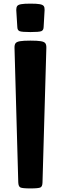

<svg xmlns="http://www.w3.org/2000/svg" viewBox="-20 -1052 340 1072"><path d="M149.9 0Q105 0 94 -5.4Q83 -10.7 82 -33.2L61 -784.7Q60.5 -801.8 66.7 -810.3Q72.8 -818.8 92 -822Q111.3 -825.2 149.9 -825.2Q188.5 -825.2 207.8 -822Q227.1 -818.8 233.2 -810.3Q239.3 -801.8 238.8 -784.7L217.3 -33.2Q216.8 -10.7 205.8 -5.4Q194.8 0 149.9 0ZM149.9 -873Q102.5 -873 89.8 -877.9Q77.1 -882.8 76.7 -900.9L70.8 -996.1Q70.8 -1010.3 75.7 -1017.8Q80.6 -1025.4 97.7 -1028.6Q114.7 -1031.7 149.9 -1031.7Q185.5 -1031.7 202.4 -1028.6Q219.2 -1025.4 224.4 -1017.8Q229.5 -1010.3 229 -996.1L223.6 -900.9Q223.1 -882.8 210.4 -877.9Q197.8 -873 149.9 -873Z"/></svg>

Font: Denk One
Style: Regular
Weight: 400
Designer: Irina Smirnova, Eben Sorkin
Foundry: Sorkin Type Co.f
Version: Version 1.004; ttfautohint (v1.8.4.7-5d5b);gftools[0.9.23]